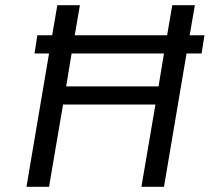

<svg xmlns="http://www.w3.org/2000/svg" viewBox="-20 -720 808 740"><path d="M757 -514H699L612 0H525L579 -317H223L169 0H82L169 -514H113L124 -584H181L201 -700H288L268 -584H624L644 -700H731L711 -584H768ZM612 -514H256L235 -387H591Z"/></svg>

Font: Be Vietnam
Style: Italic
Weight: 400
Italic angle: -9.33299°
Designer: Gabriel Lam
Foundry: TypeRant
Version: Version 3.000